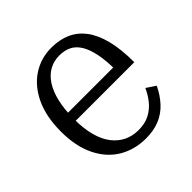

<svg xmlns="http://www.w3.org/2000/svg" viewBox="-144 -641 774 774"><g transform="rotate(-45 242.5 -254.5)"><path d="M114 -250Q114 -196 125 -155.5Q136 -115 156.5 -88.5Q177 -62 205 -48.5Q233 -35 267 -35Q304 -35 330.5 -49Q357 -63 375.5 -86Q394 -109 406 -136L445 -110Q428 -74 403 -46.5Q378 -19 344 -4.5Q310 10 265 10Q200 10 149.5 -20Q99 -50 70 -109Q41 -168 41 -252Q41 -337 69 -396.5Q97 -456 145 -487.5Q193 -519 253 -519Q299 -519 335 -503Q371 -487 396 -454Q421 -421 434.5 -368.5Q448 -316 448 -241H97V-286H395L373 -267Q373 -324 365 -363.5Q357 -403 342 -427.5Q327 -452 305 -463Q283 -474 253 -474Q222 -474 196.5 -460Q171 -446 152.5 -418Q134 -390 124 -348Q114 -306 114 -250Z"/></g></svg>

Font: Roboto Serif 28pt Condensed Light
Style: Regular
Weight: 300
Width: 3
Designer: Greg Gazdowicz
Foundry: Commercial Type
Version: Version 1.008